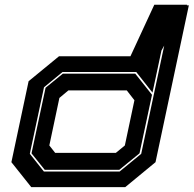

<svg xmlns="http://www.w3.org/2000/svg" viewBox="-20 -772 799 792"><path d="M496.5 0H109L27 -103L98 -437L223.5 -540H563L571 -530.5L617.5 -750H759L621.5 -103ZM473.5 -64.5 562.5 -137.5 679 -685.5H672L609 -390L542 -475H238L161.5 -412L103 -137.5L161 -64.5ZM472 -71.5H164.5L110 -139.5L168 -410L239 -468H538L607 -381L555.5 -139.5ZM458 -141.5 495 -172 534.5 -358.5 503 -399H262L225 -368L183.5 -172L207.5 -141.5ZM510.5 -523.5 616.5 -752.5H752L623.5 -523.5ZM591.5 -576.5H594.5L655.5 -686.5H646.5Z"/></svg>

Font: Tourney Expanded ExtraBold
Style: Italic
Weight: 800
Width: 7
Italic angle: -12°
Designer: Tyler Finck
Foundry: Etcetera Type Co
Version: Version 1.010; ttfautohint (v1.8.3)